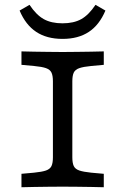

<svg xmlns="http://www.w3.org/2000/svg" viewBox="-20 -787 526 807"><path d="M234.7 -2.4Q210.5 -2.4 181.4 -2Q152.3 -1.6 123.2 -1.2Q94.1 -0.8 70.2 0V-56.5L122.8 -61.2Q156.3 -64.5 173.4 -70.4Q190.5 -76.4 196.5 -89.4Q202.4 -102.3 202.4 -125.8V-445.2Q202.4 -468.7 196.5 -481.6Q190.5 -494.5 173.4 -500.6Q156.3 -506.6 122.8 -509.7L70.2 -514.5V-571Q94.1 -570.2 123.2 -569.8Q152.3 -569.4 181.4 -569Q210.5 -568.5 234.7 -568.5H242.8H251.6Q275.8 -568.5 304.9 -569Q334.1 -569.4 363.5 -569.8Q393 -570.2 416.2 -571V-514.5L363.6 -509.7Q330.8 -506.6 313.4 -500.6Q295.9 -494.5 289.9 -481.6Q284 -468.7 284 -445.2V-125.8Q284 -102.3 289.9 -89.4Q295.9 -76.4 313.4 -70.4Q330.8 -64.5 363.6 -61.2L416.2 -56.5V0Q393 -0.8 363.5 -1.2Q334.1 -1.6 304.9 -2Q275.8 -2.4 251.6 -2.4H243.6ZM242.8 -623.5Q176.6 -623.5 132.2 -653Q87.7 -682.4 62.4 -742.6L104.1 -766.7Q132.5 -724.1 164.1 -706.5Q195.7 -689 242.8 -689Q289.8 -689 321.4 -706.5Q353 -724.1 381.4 -766.7L423.1 -742.6Q397.8 -682.4 353.4 -653Q309 -623.5 242.8 -623.5Z"/></svg>

Font: Playfair 5pt SemiExpanded Light
Style: Regular
Weight: 300
Width: 6
Designer: Claus Eggers Sørensen
Foundry: Claus Eggers Sørensen
Version: Version 2.203